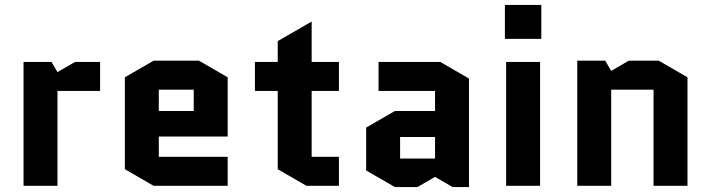

<svg xmlns="http://www.w3.org/2000/svg" viewBox="-20 -750 2870 775"><path d="M384 -383H212V0H75V-500H188L212 -459L283 -500H384Z M899 -117V0H600L484 -67V-438L600 -505H783L899 -438V-199H621V-117ZM621 -388V-302H762V-388Z M1009 -383V-500H1101V-584L1238 -663V-500H1348V-383H1238V-117H1348V0H1217L1101 -67V-383Z M1595 -197V-110H1736V-197ZM1574 5 1458 -62V-235L1574 -302H1736V-383H1508V-500H1757L1873 -433V5H1807L1736 -36L1665 5Z M2160 -500V0H2023V-500ZM2018 -593V-730H2165V-593Z M2755 -438V0H2618V-388H2447V0H2310V-505H2423L2447 -464L2518 -505H2639Z"/></svg>

Font: Quantico
Style: Bold
Weight: 700
Designer: Matt Desmond
Foundry: MADtype
Version: Version 2.002